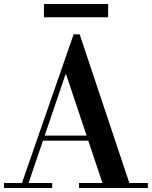

<svg xmlns="http://www.w3.org/2000/svg" viewBox="-36 -937 757 957"><path d="M478 -15 294 -565H290L283 -594L331 -766H361L612 -15ZM-16 0V-25H224V0ZM179 -236V-261H503V-236ZM358 0V-25H701V0ZM70 -15 331 -766H361L300 -594L103 -15ZM183 -851V-917H503V-851Z"/></svg>

Font: Libre Bodoni
Style: Regular
Weight: 400
Designer: Pablo Impallari, Rodrigo Fuenzalida
Foundry: Impallari Type
Version: Version 2.005;gftools[0.9.23]